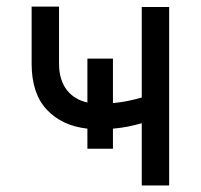

<svg xmlns="http://www.w3.org/2000/svg" viewBox="-20 -567 614 587"><path d="M76.7 -372.2V-546.9H160.5V-372.2Q160.5 -346.2 166.9 -326Q173.3 -305.8 184.8 -291.2Q196.4 -276.6 212.2 -267.2Q228 -257.8 247.2 -253.6V-387.8H325.3V-251.8Q348.7 -253.9 370.4 -258.3Q392 -262.8 413.4 -268.8V-545.5H497.2V0H413.4V-190.3Q392.8 -184.3 371.3 -180Q349.8 -175.8 325.3 -173.7V-112.2H247.2V-173.7Q169.4 -182.2 122.9 -231.9Q76.7 -281.2 76.7 -372.2Z"/></svg>

Font: Inter P
Style: Regular
Weight: 400
Designer: Rasmus Andersson
Foundry: rsms
Version: Version 3.018;git-588b23468